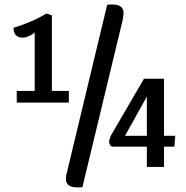

<svg xmlns="http://www.w3.org/2000/svg" viewBox="-20 -740 825 851"><path d="M455.1 -719.2Q456.5 -719.2 463.6 -719.7Q470.7 -720.2 477.1 -720.2Q527.8 -720.2 527.8 -682.1Q527.8 -670.4 522 -644L345.2 89.8Q343.8 89.8 336.9 90.3Q330.1 90.8 323.2 90.8Q272 90.8 272 53.2Q272 38.1 278.8 15.1ZM285.2 -336.9V-285.2H54.2V-336.9H133.8V-596.2Q123.5 -586.4 108.2 -579.8Q92.8 -573.2 81.1 -573.2Q40 -573.2 40 -617.2Q72.8 -626 116.5 -644.8Q160.2 -663.6 185.1 -680.2L210 -671.9V-336.9ZM707 -138.2H756.8L752.9 -89.8H707V0H630.9V-89.8H487.8Q475.6 -88.4 469.7 -95.2Q463.9 -102.1 463.9 -113.8Q463.9 -123.5 473.1 -142.1L618.2 -391.1H707ZM534.2 -138.2H630.9V-312Z"/></svg>

Font: Sansita Light
Style: Regular
Weight: 300
Designer: Pablo Cosgaya
Foundry: Omnibus-Type
Version: Version 1.006;hotconv 1.0.109;makeotfexe 2.5.65596